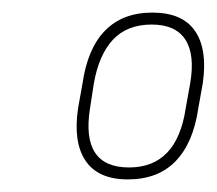

<svg xmlns="http://www.w3.org/2000/svg" viewBox="-20 -711 344 305"><path d="M183 -426Q136 -426 116 -455.5Q96 -485 104 -539L111 -578Q119 -634 147 -662.5Q175 -691 222 -691Q270 -691 290 -661.5Q310 -632 302 -578L295 -539Q287 -484 259 -455Q231 -426 183 -426ZM185 -445Q261 -445 275 -539L282 -578Q290 -624 274.5 -648Q259 -672 221 -672Q182 -672 159.5 -648Q137 -624 129 -578L123 -539Q108 -445 185 -445Z"/></svg>

Font: Sofia Sans Condensed Thin
Style: Italic
Weight: 250
Italic angle: -9°
Version: Version 4.100